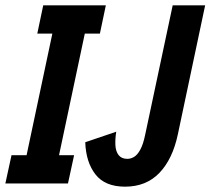

<svg xmlns="http://www.w3.org/2000/svg" viewBox="-67 -688 789 720"><path d="M402 12Q326.6 12 290.9 -34.1Q255.2 -80.1 252.7 -154.6L368.9 -194.1Q364.6 -167.3 365.7 -143.9Q366.9 -120.5 377.8 -106.4Q388.8 -92.3 410.5 -92.3Q423.4 -92.3 435.7 -99.6Q448 -106.8 458.9 -126.5Q469.9 -146.3 477.2 -181.8L580.6 -668H702.3L600 -184.5Q580.2 -91 530.6 -39.5Q481.1 12 402 12ZM-46.9 0 -23.8 -106.1H32.7L129.3 -561.9H72.8L95.1 -668H329.9L307.6 -561.9H251L154.4 -106.1H210.9L187.9 0Z"/></svg>

Font: Atkinson Hyperlegible Mono ExtraLight
Style: Italic
Weight: 200
Italic angle: -12°
Monospace: yes
Designer: Elliott Scott, Megan Eiswerth, Linus Boman, Theodore Petrosky, Letters from Sweden
Foundry: Applied Design Works, Letters from Sweden
Version: Version 2.001